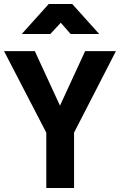

<svg xmlns="http://www.w3.org/2000/svg" viewBox="-20 -934 597 954"><path d="M210 0V-275L0 -680H153L278 -409L403 -680H556L348 -275V0ZM88 -765 222 -914H339L473 -765H331L282 -821L230 -765Z"/></svg>

Font: Titillium Web SemiBold
Style: Regular
Weight: 600
Designer: Mohamed Gaber, Accademia di Belle Arti di Urbino
Foundry: Kief Type Foundry, Accademia di Belle Arti di Urbino
Version: Version 3.000; ttfautohint (v1.8.4)